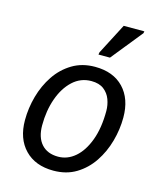

<svg xmlns="http://www.w3.org/2000/svg" viewBox="-116 -860 796 952"><g transform="rotate(15 281.5 -384.0)"><path d="M248 8Q155 8 101.5 -47.5Q48 -103 48 -198Q48 -260 65 -321Q82 -382 115.5 -432Q149 -482 199.5 -512.5Q250 -543 316 -543Q410 -543 463 -487.5Q516 -432 516 -336Q516 -275 499 -214Q482 -153 448.5 -103Q415 -53 365 -22.5Q315 8 248 8ZM253 -65Q301 -65 340 -98.5Q379 -132 402.5 -195Q426 -258 426 -346Q426 -376 415.5 -404.5Q405 -433 381 -451.5Q357 -470 317 -470Q262 -470 221.5 -432.5Q181 -395 159 -332.5Q137 -270 137 -195Q137 -133 167.5 -99Q198 -65 253 -65ZM316 -606 318 -618 400 -776H506L504 -766L375 -606Z"/></g></svg>

Font: Noto Sans
Style: Italic
Weight: 400
Italic angle: -12°
Designer: Monotype Design Team
Foundry: Monotype Imaging Inc.
Version: Version 2.013; ttfautohint (v1.8.4.7-5d5b)